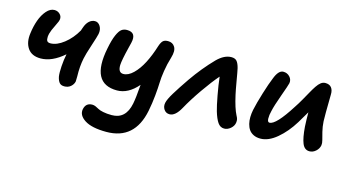

<svg xmlns="http://www.w3.org/2000/svg" viewBox="-84 -845 2602 1432"><g transform="rotate(15 1217.0 -129.0)"><path d="M179.2 -141.1Q110.4 -141.1 79.3 -186.5Q48.3 -231.9 58.1 -301.8Q64.9 -357.4 82 -405.3Q99.1 -453.1 127.2 -485.1Q155.3 -517.1 188 -517.1Q212.9 -517.1 230.2 -499.8Q247.6 -482.4 244.1 -458Q242.7 -446.3 230 -421.6Q217.3 -397 204.6 -367.2Q191.9 -337.4 189.9 -312Q188.5 -289.6 195.3 -279.3Q202.1 -269 221.2 -269Q270 -269 324.7 -311.8Q379.4 -354.5 417 -420.9Q418.5 -425.8 421.1 -433.6Q423.8 -441.4 424.8 -443.8Q436 -478 456.3 -496.6Q476.6 -515.1 501 -515.1Q526.4 -515.1 542 -489.7Q557.6 -464.4 550.8 -429.2Q546.9 -409.2 521.5 -332.3Q496.1 -255.4 490.2 -224.1Q476.6 -159.7 479 -82Q479 -47.9 478 -43Q473.1 -20 453.4 -2.9Q433.6 14.2 403.8 14.2Q377.9 14.2 365.5 -1.5Q353 -17.1 347.2 -45.9Q342.8 -74.7 346.2 -125.2Q349.6 -175.8 358.9 -221.2Q266.6 -141.1 179.2 -141.1Z M794.9 261.2Q682.6 261.2 627.7 226.1Q572.8 190.9 582.5 142.1Q593.3 91.8 642.6 91.8Q655.3 91.8 668.9 97.7Q682.6 103.5 694.8 110.8Q707 118.2 735.1 124Q763.2 129.9 801.8 129.9Q909.7 129.9 934.6 4.9Q943.8 -41 951.7 -144Q877.9 -58.1 791.5 -58.1Q585.4 -58.1 642.6 -342.8Q655.8 -411.1 672.9 -449.7Q689.9 -488.3 707.3 -500.7Q724.6 -513.2 748.5 -513.2Q823.7 -513.2 803.7 -429.2Q800.3 -416 793.9 -389.2Q768.1 -285.2 766.6 -247.6Q765.1 -189 805.7 -189Q843.3 -189 881.3 -225.8Q919.4 -262.7 950 -322Q980.5 -381.3 1003.9 -457Q1014.2 -487.8 1027.1 -500Q1040 -512.2 1065.9 -512.2Q1102.1 -512.2 1119.1 -483.4Q1136.2 -454.6 1119.6 -399.9Q1102.1 -342.8 1093.8 -288.6Q1085.4 -234.4 1084.5 -195.3Q1083.5 -156.2 1077.6 -95.2Q1071.8 -34.2 1059.6 27.8Q1012.7 261.2 794.9 261.2Z M1216.3 12.2Q1188.5 12.2 1173.1 -10.3Q1157.7 -32.7 1163.6 -62Q1169.4 -90.3 1201.7 -143.1Q1233.9 -195.8 1286.1 -272Q1360.4 -378.9 1443.4 -463.9Q1498.5 -519 1553.2 -519Q1581.5 -519 1595.2 -503.4Q1608.9 -487.8 1618.2 -452.1Q1624 -426.8 1635.7 -357.4Q1647.5 -288.1 1655.3 -253.9Q1676.8 -157.7 1701.2 -109.9Q1710 -94.2 1712.6 -83.3Q1715.3 -72.3 1713.4 -57.1Q1710 -30.3 1686.8 -10.3Q1663.6 9.8 1637.2 9.8Q1606.4 9.8 1587.2 -18.6Q1567.9 -46.9 1552.2 -100.1Q1541 -138.2 1526.4 -217Q1511.7 -295.9 1505.4 -356Q1458 -301.8 1398.7 -216.6Q1339.4 -131.3 1300.3 -60.1Q1260.7 12.2 1216.3 12.2Z M1917.5 12.2Q1887.2 12.2 1864.5 1.2Q1841.8 -9.8 1828.9 -28.3Q1815.9 -46.9 1809.8 -71.8Q1803.7 -96.7 1804.2 -123.8Q1804.7 -150.9 1810.5 -180.2Q1822.3 -235.8 1847.9 -318.6Q1873.5 -401.4 1891.1 -442.9Q1917.5 -514.2 1955.6 -514.2Q1985.8 -514.2 2005.6 -492.7Q2025.4 -471.2 2020.5 -442.9Q2017.1 -426.3 1985.4 -338.6Q1953.6 -251 1944.3 -207Q1936 -175.8 1936.5 -147.9Q1937 -120.1 1953.1 -120.1Q2002.4 -120.1 2105.5 -283.2Q2126 -313.5 2147.9 -352.3Q2169.9 -391.1 2184.1 -416.7Q2198.2 -442.4 2214.1 -466.3Q2230 -490.2 2245.8 -502.2Q2261.7 -514.2 2279.3 -514.2Q2312.5 -514.2 2327.6 -494.1Q2342.8 -474.1 2341.3 -439.9Q2338.4 -271.5 2340.3 -234.9Q2342.8 -192.9 2352.1 -156Q2361.3 -119.1 2367.4 -96.9Q2373.5 -74.7 2371.1 -58.1Q2366.7 -31.2 2344.5 -11.2Q2322.3 8.8 2295.4 8.8Q2257.3 8.8 2240 -33Q2222.7 -74.7 2216.3 -160.2Q2213.4 -212.9 2213.4 -270Q2190.4 -231.9 2160.2 -180.2Q2109.4 -97.2 2044.4 -42.5Q1979.5 12.2 1917.5 12.2Z"/></g></svg>

Font: Shantell Sans Normal
Style: Italic
Weight: 600
Italic angle: -11.31°
Designer: Stephen Nixon, Anya Danilova, Shantell Martin
Foundry: Arrow Type
Version: Version 1.006;[559af2be0]